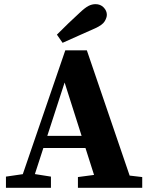

<svg xmlns="http://www.w3.org/2000/svg" viewBox="-20 -900 715 920"><path d="M8.5 0V-53.7L111.4 -68.7H129.2L224.1 -53.7V0ZM66.8 0 292.8 -658.7H396.2L621.2 0H450.3L280.6 -532.9H299.2L294.2 -518.7L125.8 0ZM169.9 -190.8V-249.1H466.5V-190.8ZM353.4 0V-51.6L466.6 -66.6H533.2L661.5 -51.6V0ZM252.7 -734Q279.9 -761.8 308 -788.5Q336.1 -815.2 363 -840Q387.5 -863.1 404 -871.6Q420.5 -880.1 437.7 -880.1Q461.5 -880.1 476.7 -864.3Q492 -848.4 492 -829.1Q492 -815.4 481.5 -797.8Q471 -780.2 435.6 -764.2Q396.1 -746.5 357.5 -729.5Q319 -712.5 279.9 -694.8Z"/></svg>

Font: Source Serif 4 Variable
Style: Regular
Weight: 400
Designer: Frank Grießhammer
Foundry: Adobe
Version: Version 4.005;hotconv 1.1.0;makeotfexe 2.6.0